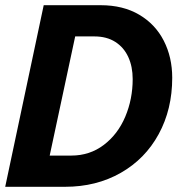

<svg xmlns="http://www.w3.org/2000/svg" viewBox="-20 -718 690 738"><path d="M148 -698H367Q453 -698 515 -661.5Q577 -625 609.5 -561.5Q642 -498 642 -419Q642 -298 590 -202.5Q538 -107 444 -53.5Q350 0 230 0H0ZM254 -120Q325 -120 379 -161Q433 -202 461.5 -269.5Q490 -337 490 -414Q490 -462 473 -499Q456 -536 423 -557Q390 -578 343 -578H269L171 -120Z"/></svg>

Font: Azeret Mono SemiBold
Style: Italic
Weight: 600
Italic angle: -12°
Designer: Martin Vácha
Foundry: Displaay
Version: Version 1.000; Glyphs 3.0.3, build 3074